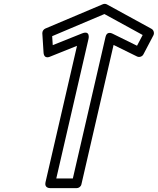

<svg xmlns="http://www.w3.org/2000/svg" viewBox="-20 -949 817 994"><path d="M357.1 -25H271.4L438.1 -747.1C438.1 -747.1 449.8 -794.1 404.5 -775.9L253.1 -715.2L250.1 -761.8L520.6 -876.3L718.6 -767.8L689.4 -712.3L561.8 -775.1C556.4 -777.8 533.1 -787.2 526.4 -758.3ZM377 25C387.8 25 398.7 17.2 401.4 5.6L568 -716.4L689.2 -656.7C701 -650.9 716.1 -655.6 722.4 -667.5L774.3 -766.3C779.7 -776.7 776.7 -793 764.1 -799.9L534 -925.9C527.4 -929.6 519.2 -930 512.2 -927L214.3 -801C206 -797.4 198.4 -787.4 199.1 -776.4L205.4 -677.5C207.8 -639.5 239.6 -655.9 239.6 -655.9L378.7 -711.7L215.6 -5.6C209 23 233.9 25 240 25Z"/></svg>

Font: Stormning Aesir
Style: Regular
Weight: 400
Designer: Robert Jablonski, Mew Too
Foundry: Cannot Into Space Fonts
Version: Version 0.90